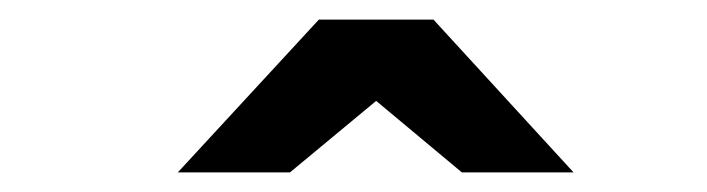

<svg xmlns="http://www.w3.org/2000/svg" viewBox="-20 -941 722 196"><path d="M161.5 -765 305.5 -921H422.5L565.5 -765H451.5L364 -838L276 -765Z"/></svg>

Font: Undotted
Style: Bold
Weight: 700
Designer: Delve Withrington, Dave Bailey, Thomas Jockin
Foundry: Delve Fonts LLC
Version: Version 4.000